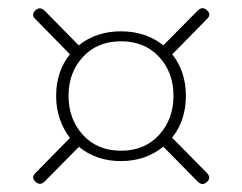

<svg xmlns="http://www.w3.org/2000/svg" viewBox="-20 -580 594 472"><path d="M67.5 -155 152 -241Q136 -261.5 127 -287.5Q118 -313.5 118 -344.5Q118 -375 126.8 -400.8Q135.5 -426.5 152 -446.5L67.5 -532.5Q55.5 -543.5 67 -554.5Q78 -565 90 -553.5L173.5 -468.5Q216.5 -503 277.5 -503Q338.5 -503 381.5 -468.5L466 -554Q478 -565.5 489 -554.5Q500.5 -544.5 488.5 -533L403.5 -446.5Q419.5 -426.5 428.2 -400.8Q437 -375 437 -344.5Q437 -284 403 -241.5L488.5 -155Q500 -143.5 489 -133Q478 -122 466 -133.5L381.5 -219.5Q338 -184 277 -184Q217 -184 174 -219L90 -134Q78 -122.5 67 -133.5Q55.5 -144 67.5 -155ZM277.5 -209.5Q335.5 -209.5 371 -248.2Q406.5 -287 406.5 -344.5Q406.5 -402 371 -440.2Q335.5 -478.5 277.5 -478.5Q219.5 -478.5 184 -440.2Q148.5 -402 148.5 -344.5Q148.5 -287 184 -248.2Q219.5 -209.5 277.5 -209.5Z"/></svg>

Font: Fraunces 72pt S000
Style: Regular
Weight: 400
Version: Version 1.000; ttfautohint (v1.8.3)